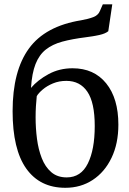

<svg xmlns="http://www.w3.org/2000/svg" viewBox="-20 -884 615 914"><path d="M291 10Q170 10 105 -81.5Q40 -173 40 -354.5Q40 -546.5 117.8 -653.2Q195.5 -760 366.5 -787.5Q400.5 -793.5 424 -802.5Q447.5 -811.5 455.5 -831.5L469.5 -863.5H514.5L495.5 -735.5Q482 -724 453.2 -717.5Q424.5 -711 387.5 -706.5Q323.5 -698.5 276.5 -685.8Q229.5 -673 198 -648Q166.5 -623 149.2 -579.2Q132 -535.5 127.5 -465.5Q159.5 -503 211 -531Q262.5 -559 325.5 -559Q427.5 -559 485.5 -487.2Q543.5 -415.5 543.5 -290.5Q543.5 -200.5 511 -132.8Q478.5 -65 421.5 -27.5Q364.5 10 291 10ZM297.5 -39.5Q365.5 -39.5 398.2 -105.8Q431 -172 431 -284Q431 -395.5 396 -447.2Q361 -499 296 -499Q261 -499 232.2 -487Q203.5 -475 183.5 -458Q163.5 -441 155 -426.5Q152.5 -403 151 -378Q149.5 -353 149.5 -325Q149.5 -274 156 -223.5Q162.5 -173 178.8 -131.2Q195 -89.5 224 -64.5Q253 -39.5 297.5 -39.5Z"/></svg>

Font: Merriweather Text
Style: Regular
Weight: 400
Designer: Eben Sorkin
Foundry: Eben Sorkin
Version: Version 2.100; ttfautohint (v1.7.19-72a1) -l 8 -r 50 -G 200 